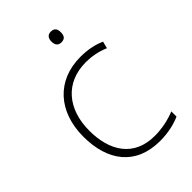

<svg xmlns="http://www.w3.org/2000/svg" viewBox="-218 -812 911 911"><g transform="rotate(-45 237.0 -357.0)"><path d="M301 -724C279 -724 270 -709 270 -688C270 -667 279 -652 301 -652C326 -652 333 -667 333 -688C333 -709 326 -724 301 -724ZM302 10C358 10 404 -2 438 -17V-52C399 -36 351 -25 301 -25C160 -25 98 -127 98 -262C98 -407 179 -504 316 -504C354 -504 395 -497 434 -480L443 -515C407 -531 366 -540 316 -540C158 -540 58 -430 58 -262C58 -100 138 10 302 10Z"/></g></svg>

Font: Noto Sans Cherokee ExtraLight
Style: Regular
Weight: 200
Designer: Monotype Design Team
Foundry: Monotype Imaging Inc.
Version: Version 2.001